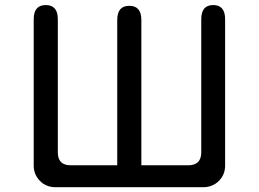

<svg xmlns="http://www.w3.org/2000/svg" viewBox="-20 -743 1040 770"><path d="M450.2 -80.1V-663.1Q450.2 -719.7 498.5 -719.7Q546.9 -719.7 546.9 -663.1V-80.1H734.4Q787.1 -80.1 787.1 -131.8V-666Q787.1 -722.7 835 -722.7Q882.8 -722.7 882.8 -666V-79.1Q882.8 -42 857.4 -17.1Q832 7.8 794.9 7.8H203.1Q165 7.8 140.1 -17.6Q115.2 -43 115.2 -79.1V-666Q115.2 -722.7 163.6 -722.7Q211.9 -722.7 211.9 -666V-131.8Q211.9 -80.1 263.7 -80.1H450.2Z"/></svg>

Font: jf-openhuninn-1.0
Style: Regular
Weight: 400
Designer: [Kosugi Maru]
      Designed by Motoya company      

      [Varela Round]
      Joe Prince(Latin component); Avraham Co
Foundry: justfont CO.,LTD.
Version: 1.0